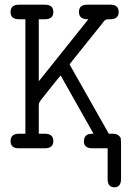

<svg xmlns="http://www.w3.org/2000/svg" viewBox="-20 -631 565 817"><path d="M25 -30Q25 -62 60 -62H88V-549H62Q25 -549 25 -579Q25 -611 60 -611H171Q207 -611 207 -580Q207 -549 170 -549H145V-285L356 -549H353Q316 -549 316 -580Q316 -611 350 -611H450Q485 -611 485 -580Q485 -549 448 -549H443Q439 -549 435.5 -548.5Q432 -548 430.5 -547.5Q429 -547 426.5 -544.5Q424 -542 423 -541.5Q422 -541 419 -537Q416 -533 415 -531Q385 -494 359.5 -462Q334 -430 321.5 -414.5Q309 -399 299 -386.5Q289 -374 284.5 -368Q280 -362 276 -357L443 -62H458Q475 -62 484 -55Q493 -48 494 -41.5Q495 -35 495 -24V130Q495 166 467 166Q439 166 438 133V0H373Q337 0 337 -29Q337 -62 373 -62H378L238 -310Q228 -299 156 -208Q148 -197 146.5 -193Q145 -189 145 -176V-62H170Q207 -62 207 -31Q207 0 171 0H60Q25 0 25 -30Z"/></svg>

Font: CMU Typewriter Text
Style: Regular
Weight: 500
Monospace: yes
Version: Version 0.7.0